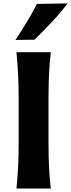

<svg xmlns="http://www.w3.org/2000/svg" viewBox="-20 -1091 411 1111"><path d="M75.2 0Q81.5 -64 84.7 -123.8Q87.9 -183.6 87.9 -257.8V-524.9Q87.9 -601.1 84.7 -662.4Q81.5 -723.6 75.2 -789.1H273.9Q266.6 -723.6 263.7 -662.4Q260.7 -601.1 260.7 -524.9V-257.8Q260.7 -183.6 263.7 -123.8Q266.6 -64 273.9 0ZM69.3 -859.9Q104 -912.1 135.5 -964.1Q167 -1016.1 193.8 -1068.4L371.1 -1071.3Q330.1 -1017.1 281.2 -964.6Q232.4 -912.1 179.7 -861.3Z"/></svg>

Font: Pinar-DS3-FD Bold
Style: Regular
Weight: 700
Designer: Amin Abedi
Version: Version 3.000